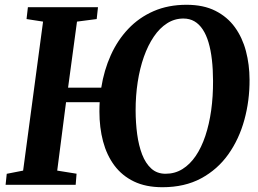

<svg xmlns="http://www.w3.org/2000/svg" viewBox="-20 -773 1078 803"><path d="M659.3 10Q589.9 10 540.2 -14Q490.4 -38 458.3 -81.1Q426.3 -124.2 411 -181.8Q395.8 -239.4 395.8 -306.3Q395.8 -319.8 396.1 -328.8Q396.4 -337.9 396.9 -345.5H256.2L219.3 -59.5L300.2 -46.5L296.5 0H3.4L8.2 -46.1L76.7 -59.5L160.1 -682.6L91 -693.3L96.7 -743H389.8L384.4 -693.3L302 -682.6L264.7 -406.4H403.5Q415 -479.2 443.3 -542.1Q471.6 -605 516.5 -652.3Q561.3 -699.7 622.5 -726.4Q683.7 -753 760.3 -753Q830.9 -753 880.8 -727.8Q930.8 -702.6 962.3 -659.1Q993.8 -615.6 1008.6 -559.2Q1023.4 -502.9 1023.7 -440.1Q1024.2 -352.4 1002 -271.7Q979.9 -191 934.9 -127.6Q889.9 -64.2 821.2 -27.1Q752.5 10 659.3 10ZM672.4 -46.3Q711.5 -46.3 743.1 -65.9Q774.6 -85.5 798.6 -120.8Q822.6 -156.2 838.8 -204.7Q855 -253.2 863.2 -311.4Q871.3 -369.7 871 -434.6Q870.9 -482.9 866.2 -523.3Q861.6 -563.7 852.1 -595.7Q842.6 -627.6 827.9 -649.8Q813.2 -672.1 793.2 -683.8Q773.1 -695.5 746.9 -695.5Q709.9 -695.5 678.8 -675.5Q647.6 -655.6 623.3 -619.7Q598.9 -583.8 581.8 -535.5Q564.7 -487.1 555.9 -429.9Q547.1 -372.7 547.2 -310.6Q547.4 -259.2 553.7 -211.8Q560.1 -164.4 574.4 -127Q588.8 -89.7 612.8 -68Q636.8 -46.3 672.4 -46.3Z"/></svg>

Font: Merriweather 7pt Light
Style: Italic
Weight: 300
Italic angle: -7.8°
Designer: Eben Sorkin
Foundry: Eben Sorkin
Version: Version 2.200;gftools[0.9.31]